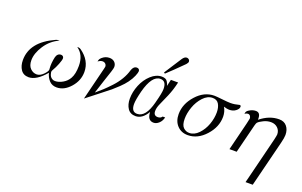

<svg xmlns="http://www.w3.org/2000/svg" viewBox="-105 -1167 2957 1883"><g transform="rotate(20 1373.0 -225.0)"><path d="M74.2 -128.9Q74.2 -317.9 308.1 -423.8Q320.3 -429.7 335 -430.2H347.2Q259.3 -391.1 206.1 -309.6Q152.8 -228 152.8 -155.8Q152.8 -99.6 181.9 -70.8Q210.9 -42 248 -42Q283.2 -42 316.7 -75.9Q350.1 -109.9 350.1 -128.9Q350.1 -130.9 349.1 -143.3Q348.1 -155.8 348.1 -168Q348.1 -194.8 353.5 -230Q358.9 -265.1 366.2 -278.8Q380.4 -304.7 408.2 -305.2Q421.4 -305.2 429.7 -297.6Q438 -290 438 -276.9Q438 -259.8 420.9 -215.8Q403.8 -171.9 382.8 -137.2Q375 -124 375 -116.2Q375 -113.3 375.5 -108.2Q376 -103 379.9 -90.1Q383.8 -77.1 390.4 -67.6Q397 -58.1 409.9 -50Q422.9 -42 439.9 -42Q478 -42 519.5 -65.9Q561 -89.8 583 -129.9Q609.9 -177.7 609.9 -261.2Q609.9 -376.5 532.2 -430.2Q534.2 -430.2 537.1 -430.7Q540 -431.2 542 -431.2Q557.1 -431.2 569.8 -421.9Q680.7 -342.8 681.2 -224.1Q681.2 -133.3 617.2 -61Q553.2 11.2 476.1 11.2Q428.2 11.2 398.7 -19.8Q369.1 -50.8 356.9 -98.1Q265.1 10.7 184.1 11.2Q128.9 11.2 101.6 -28.8Q74.2 -68.8 74.2 -128.9Z M766.1 22 851.1 -319.8Q856 -339.8 856 -342.8Q856 -360.8 844 -372.3Q832 -383.8 814 -383.8Q792 -383.8 767.1 -365.2Q767.1 -367.2 768.6 -373Q770 -378.9 770.5 -379.9Q771 -380.9 772.5 -385.5Q773.9 -390.1 775.6 -392.1Q777.3 -394 779.8 -397.5Q782.2 -400.9 785.6 -404.1Q789.1 -407.2 793 -411.1Q825.2 -439 867.2 -439Q899.4 -439 919.7 -419.9Q939.9 -400.9 939.9 -370.1Q939.9 -356.9 927.5 -318.4Q915 -279.8 890.1 -205.8Q865.2 -131.8 846.2 -69.8Q886.2 -103 915.8 -130.6Q945.3 -158.2 986.8 -202.1Q1028.3 -246.1 1057.9 -295.7Q1087.4 -345.2 1101.1 -395Q1116.2 -440.9 1151.4 -440.9Q1164.6 -440.9 1172.4 -433.3Q1180.2 -425.8 1180.2 -413.1Q1180.2 -398.9 1165.3 -362.5Q1150.4 -326.2 1121.1 -286.1Q1096.2 -252 1058.1 -215.6Q1020 -179.2 993.7 -157Q967.3 -134.8 887.2 -73Q807.1 -11.2 766.1 22Z M1189 -131.8Q1189 -201.7 1218 -273.4Q1247.1 -345.2 1300 -393.6Q1353 -441.9 1412.1 -441.9Q1433.1 -441.9 1448 -435.5Q1462.9 -429.2 1471.4 -414.6Q1480 -399.9 1482.4 -394Q1484.9 -388.2 1488.8 -373L1504.9 -441.9H1580.1Q1562 -360.8 1532.5 -291.5Q1502.9 -222.2 1483.4 -179.7Q1463.9 -137.2 1463.9 -103Q1463.9 -54.2 1507.8 -54.2Q1538.6 -54.2 1551.8 -76.2H1578.1Q1568.4 -36.1 1542.2 -12.5Q1516.1 11.2 1487.8 11.2Q1423.8 11.2 1420.9 -75.2H1419.9Q1370.1 10.7 1299.8 11.2Q1243.7 11.2 1216.3 -29.8Q1189 -70.8 1189 -131.8ZM1246.1 -96.2Q1246.1 -15.1 1306.2 -15.1Q1395 -15.1 1438 -180.2Q1439 -184.1 1439 -185.1Q1467.8 -291 1467.8 -333Q1467.8 -416 1405.8 -416Q1317.9 -416 1270 -233.9Q1246.1 -138.2 1246.1 -96.2ZM1417 -486.8V-487.8L1533.2 -668Q1554.2 -700.2 1578.1 -700.2Q1590.3 -700.2 1600.1 -691.7Q1609.9 -683.1 1609.9 -670.2Q1609.9 -657.2 1593.5 -639.2Q1577.1 -621.1 1500 -546.9Q1457 -505.9 1429.2 -480H1426.8Z M1690.9 -152.8Q1690.9 -259.8 1772.5 -350.8Q1854 -441.9 1960 -441.9Q1981 -441.9 2042 -435.1Q2103 -428.2 2129.9 -428.2Q2154.8 -428.2 2175.3 -431.6Q2195.8 -435.1 2208 -438.5Q2220.2 -441.9 2223.1 -441.9Q2237.3 -441.9 2236.8 -425.8Q2236.8 -404.8 2209.5 -383.3Q2182.1 -361.8 2140.1 -361.8Q2119.1 -361.8 2084 -373Q2109.9 -328.1 2109.9 -275.9Q2109.9 -168.9 2028.3 -78.9Q1946.8 11.2 1843.8 11.2Q1775.9 11.2 1733.4 -34.2Q1690.9 -79.6 1690.9 -152.8ZM1762.2 -129.9Q1762.2 -65.9 1788.6 -40Q1814.9 -14.2 1850.1 -14.2Q1903.3 -14.2 1947.3 -60.1Q1991.2 -106 2014.2 -169.9Q2037.1 -233.9 2037.1 -294.9Q2037.1 -346.7 2017.1 -381.3Q1997.1 -416 1951.2 -416Q1897.9 -416 1853 -367.4Q1808.1 -318.8 1785.2 -253.4Q1762.2 -188 1762.2 -129.9Z M2276.9 0 2349.6 -293.9Q2361.8 -348.1 2361.8 -349.1Q2361.8 -364.3 2353.3 -376.2Q2344.7 -388.2 2328.6 -388.2Q2315.4 -388.2 2295.9 -376Q2295.9 -377.9 2297.4 -382.1Q2298.8 -386.2 2298.8 -387.7Q2298.8 -389.2 2299.8 -392.6Q2300.8 -396 2301.8 -397Q2302.7 -397.9 2304.2 -400.9Q2305.7 -403.8 2307.9 -406Q2310.1 -408.2 2312.5 -410.6Q2314.9 -413.1 2318.4 -415Q2321.8 -417 2325.7 -419.9Q2358.9 -440.9 2393.1 -440.9Q2440.9 -440.9 2440.9 -377.9V-366.2Q2535.2 -442.4 2636.7 -441.9Q2688.5 -441.9 2717 -407Q2745.6 -372.1 2745.6 -317.9Q2745.6 -289.1 2731 -231L2610.8 250H2535.6Q2537.6 241.2 2542.2 224.1Q2546.9 207 2548.8 198.2L2657.7 -240.2Q2667.5 -283.2 2668 -294.9Q2668 -335.9 2640.4 -362.1Q2612.8 -388.2 2570.8 -388.2Q2531.7 -388.2 2493.9 -369.6Q2456.1 -351.1 2440.9 -335Q2435.1 -329.1 2427.7 -301.8L2352.1 0Z"/></g></svg>

Font: CMU Classical Serif
Style: Italic
Weight: 500
Italic angle: -14.04°
Version: Version 0.7.0